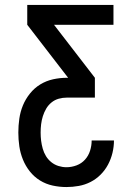

<svg xmlns="http://www.w3.org/2000/svg" viewBox="-20 -755 540 775"><path d="M248 0Q220 0 192.5 -6Q165 -12 141.5 -26.5Q118 -41 100.5 -63Q83 -85 72.5 -111Q62 -137 58 -164.5Q54 -192 54 -220Q54 -248 58 -276Q62 -304 72.5 -329.5Q83 -355 101 -377.5Q119 -400 143 -414.5Q167 -429 194.5 -435Q222 -441 250 -441H255L90 -655V-735H438V-655H198L363 -441V-361H250Q233 -361 217 -356.5Q201 -352 188 -341.5Q175 -331 166.5 -316.5Q158 -302 153 -286Q148 -270 146 -253.5Q144 -237 144 -220Q144 -203 146 -187Q148 -171 152.5 -155Q157 -139 165.5 -125Q174 -111 187 -100.5Q200 -90 216 -85Q232 -80 248 -80Q269 -80 289 -87.5Q309 -95 323 -110.5Q337 -126 343.5 -146.5Q350 -167 350 -188H440Q440 -163 434 -138Q428 -113 416 -90.5Q404 -68 386 -50Q368 -32 345.5 -20.5Q323 -9 298 -4.5Q273 0 248 0Z"/></svg>

Font: Iosevka Curly Medium
Style: Regular
Weight: 500
Monospace: yes
Designer: Belleve Invis
Foundry: Belleve Invis
Version: Version 22.1.2; ttfautohint (v1.8.4)